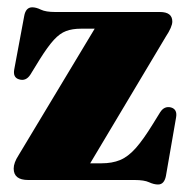

<svg xmlns="http://www.w3.org/2000/svg" viewBox="-20 -480 498 512"><path d="M422 -382 220.5 -44.5H250.5Q279 -44.5 300.2 -53.2Q321.5 -62 341.8 -84.8Q362 -107.5 387.5 -149L407 -180.5Q418 -198 436 -193.5Q453.5 -188.5 449.5 -166.5L422.5 -11Q418 12 401.5 12Q390.5 12 377.5 6Q364.5 0 339 0H55Q16.5 0 16.5 -30.5Q16.5 -46 29.5 -66L232.5 -403.5H196Q173 -403.5 156.2 -397.2Q139.5 -391 123.5 -373.5Q107.5 -356 86.5 -322.5L61 -281Q49 -262.5 30.5 -268.5Q14 -273.5 18 -295L44.5 -437Q48.5 -460.5 66 -460.5Q76.5 -460.5 89.2 -454.2Q102 -448 127.5 -448H406.5Q439.5 -448 439.5 -422.5Q439.5 -408.5 422 -382Z"/></svg>

Font: Fraunces 144pt Soft Black
Style: Regular
Weight: 900
Version: Version 1.000;[b76b70a41]